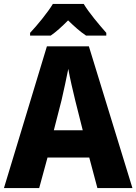

<svg xmlns="http://www.w3.org/2000/svg" viewBox="-20 -950 689 970"><path d="M403 -930H247C222 -888 167 -821 132 -784V-770H236C265 -790 292 -815 324 -847C357 -815 385 -790 415 -770H517V-784C481 -825 430 -885 403 -930ZM472 0H649L429 -716H217L0 0H178L220 -154H431ZM360 -443 398 -292H252L291 -444C301 -489 317 -559 325 -602C332 -561 350 -483 360 -443Z"/></svg>

Font: Noto Sans Lao Looped SemiCondensed ExtraBold
Style: Regular
Weight: 800
Width: 4
Designer: Mark Frömberg, Ben Mitchell
Foundry: The Fontpad Ltd
Version: Version 1.002